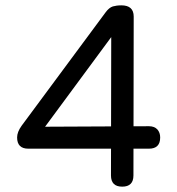

<svg xmlns="http://www.w3.org/2000/svg" viewBox="-20 -698 663 718"><path d="M437 0C465 0 479 -14 479 -42C479 -42 480 -636 480 -636C480 -636 480 -636 480 -636C480 -664 464.5 -678 434 -678C434 -678 434 -678 434 -678C421.5 -678 411 -676.5 402 -674C392.5 -671 383.5 -663.5 375 -652C375 -652 61 -228 61 -228C61 -228 61 -228 61 -228C49.5 -212 44 -197.5 44 -184C44 -184 44 -184 44 -184C44 -156 58 -142 86 -142C86 -142 537 -142 537 -142C537 -142 537 -142 537 -142C565 -142 579 -156 579 -184C579 -184 579 -184 579 -184C579 -196 575.5 -206 568.5 -214C561 -222 550.5 -226 537 -226C537 -226 126 -224 126 -224C126 -224 133 -203 133 -203C133 -203 429 -604 429 -604C429 -604 396 -580 396 -580C396 -580 395 -42 395 -42C395 -42 395 -42 395 -42C395 -14 409 0 437 0C437 0 437 0 437 0Z"/></svg>

Font: Jura-Fortis-Bold
Style: Bold
Weight: 500
Designer: Daniel Johnson, Alexei Vanyashin, Mirko Velimirovic
Foundry: Daniel Johnson
Version: ""